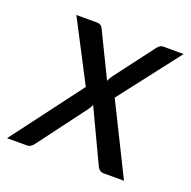

<svg xmlns="http://www.w3.org/2000/svg" viewBox="-122 -602 692 697"><g transform="rotate(20 224.0 -253.0)"><path d="M138.2 -506.3Q153.8 -506.3 160.2 -494.1L245.1 -319.8Q251 -333 256.8 -340.8L371.6 -492.7Q382.3 -506.3 392.6 -506.3H473.1L292 -272L426.8 0H347.7Q332 0 323.2 -17.6L227.5 -220.2Q222.7 -209 216.8 -201.2L79.1 -17.1Q66.9 0 53.2 0H-24.9L180.2 -272.5L58.6 -506.3Z"/></g></svg>

Font: Lato-Italic
Style: Italic
Weight: 400
Italic angle: -7°
Designer: Lukasz Dziedzic
Foundry: tyPoland Lukasz Dziedzic
Version: Version 1.104; Western+Polish opensource